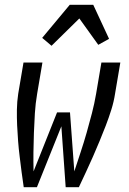

<svg xmlns="http://www.w3.org/2000/svg" viewBox="-20 -781 540 801"><path d="M79 0Q74 -32 70 -64Q66 -96 62 -128Q58 -160 55.5 -192.5Q53 -225 51.5 -257.5Q50 -290 50.5 -323.5Q51 -357 56 -390L78 -520H157L135 -390Q128 -349 125.5 -308.5Q123 -268 121.5 -227.5Q120 -187 119.5 -146.5Q119 -106 120 -66L218 -312H272L290 -66Q303 -106 316.5 -146.5Q330 -187 341.5 -227.5Q353 -268 363.5 -308.5Q374 -349 381 -390L403 -520H482L460 -390Q455 -357 444.5 -323.5Q434 -290 421.5 -257.5Q409 -225 395.5 -192.5Q382 -160 368 -128Q354 -96 339 -64Q324 -32 309 0H254L236 -254L134 0ZM195 -590 156 -623 271 -761H369L435 -619L390 -594L311 -704Z"/></svg>

Font: Iosevka Curly
Style: Italic
Weight: 400
Italic angle: -9°
Monospace: yes
Designer: Belleve Invis
Foundry: Belleve Invis
Version: Version 22.1.2; ttfautohint (v1.8.4)